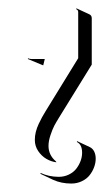

<svg xmlns="http://www.w3.org/2000/svg" viewBox="-20 -136 250 452"><path d="M45.4 2.9 46.4 1.2Q49.8 2.9 53.7 2.9H85.4L81.8 17.8L79.8 17.1ZM62 193.4Q62 184.1 64.3 174.6Q66.7 165 71.2 155.5Q75.7 146 79 140Q82.3 134 87.2 126L164.1 1V-107.4Q164.1 -113 158.7 -114.7L160.4 -116.2L190.4 -102.3Q196 -99.6 196 -93.3V16.1L118.9 140.9Q112.1 151.9 107.8 160Q103.5 168.2 98.9 182Q94.2 195.8 94.2 207.5Q94.2 229 111.6 243.9L112.8 246.1Q100.6 244.6 89.2 238Q77.9 231.4 69.9 219.6Q62 207.8 62 193.4ZM75.2 273.2 75.7 271.2Q94.5 280 117.9 280.3Q131.1 280.3 142 275Q152.8 269.8 159.4 261.4Q166 252.9 169.7 243Q173.3 233.2 173.3 223.6Q173.3 204.1 160.9 198.2L161.6 196.3L191.7 210.4Q198.2 213.6 201.8 220.8Q205.3 228 205.3 237.5Q205.3 247.6 201.5 257.7Q197.8 267.8 190.9 276.5Q184.1 285.2 172.7 290.6Q161.4 296.1 147.9 296.1Q124.5 296.1 105.2 287.4Z"/></svg>

Font: AgreloyOut1
Style: Medium
Weight: 400
Designer: gluk
Foundry: gluk
Version: Version 0.27